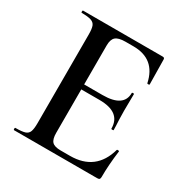

<svg xmlns="http://www.w3.org/2000/svg" viewBox="-147 -747 841 869"><g transform="rotate(30 273.5 -312.5)"><path d="M42 -12Q76 -12 91.5 -17Q107 -22 112.5 -36.5Q118 -51 118 -81V-544Q118 -574 112.5 -588Q107 -602 91 -607.5Q75 -613 42 -613Q39 -613 39 -619Q39 -625 42 -625H458Q468 -625 468 -616L470 -486Q470 -484 464.5 -483.5Q459 -483 458 -486Q434 -599 320 -599H279Q242 -599 227.5 -586Q213 -573 213 -542V-85Q213 -52 225.5 -39Q238 -26 270 -26H319Q453 -26 489 -155Q489 -157 494 -157Q501 -157 501 -154Q491 -78 491 -15Q491 -7 488 -3.5Q485 0 476 0H42Q39 0 39 -6Q39 -12 42 -12ZM308 -312H168V-338H309Q419 -338 419 -412Q419 -415 424.5 -415Q430 -415 430 -412L429 -325L430 -278Q432 -246 432 -226Q432 -224 426 -224Q420 -224 420 -226Q420 -312 308 -312Z"/></g></svg>

Font: Cormorant Infant SemiBold
Style: Regular
Weight: 600
Designer: Christian Thalmann (Catharsis Fonts)
Foundry: Catharsis Fonts
Version: Version 4.000